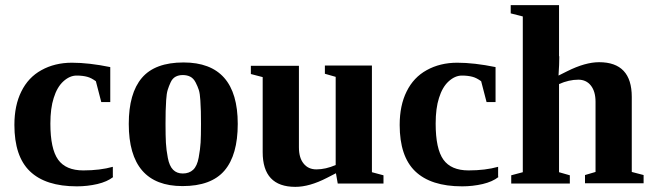

<svg xmlns="http://www.w3.org/2000/svg" viewBox="-20 -714 2538 747"><path d="M419 -28 420 -25Q397 -7 359 2Q320 11 279 11Q157 11 96 -48Q36 -106 36 -228Q36 -304 63 -358Q90 -413 141 -441Q193 -470 260 -470Q326 -470 409 -453V-317H374L353 -398Q335 -411 320 -415Q302 -420 278 -420Q251 -420 226 -397Q202 -375 189 -333Q176 -293 176 -233Q176 -135 206 -93Q236 -51 304 -51Q369 -51 419 -65Z M694 -471Q905 -471 905 -232Q905 -111 853.5 -50.5Q802 10 690 10Q481 10 481 -232Q481 -351 532 -411Q583 -471 694 -471ZM762 -232Q762 -264 761.5 -280.5Q761 -297 759.5 -323.5Q758 -350 753.5 -364Q749 -378 741 -393.5Q733 -409 720.5 -415.5Q708 -422 691 -422Q675 -422 663 -415.5Q651 -409 644 -394Q637 -379 632.5 -364.5Q628 -350 626.5 -324.5Q625 -299 624.5 -281.5Q624 -264 624 -232Q624 -185 625.5 -158Q627 -131 633 -99.5Q639 -68 653.5 -53.5Q668 -39 691 -39Q716 -39 731.5 -53.5Q747 -68 753 -101Q759 -134 760.5 -159Q762 -184 762 -232Z M1287 -40 1252 -22Q1184 13 1129 13Q1002 13 1002 -122V-414L956 -426V-458H1143V-141Q1143 -100 1161 -78Q1179 -55 1211 -55Q1247 -55 1286 -72V-415L1244 -427V-459H1427V-44L1472 -32V0H1294Z M1918 -28 1919 -25Q1896 -7 1858 2Q1819 11 1778 11Q1656 11 1595 -48Q1535 -106 1535 -228Q1535 -304 1562 -358Q1589 -413 1640 -441Q1692 -470 1759 -470Q1825 -470 1908 -453V-317H1873L1852 -398Q1834 -411 1819 -415Q1801 -420 1777 -420Q1750 -420 1725 -397Q1701 -375 1688 -333Q1675 -293 1675 -233Q1675 -135 1705 -93Q1735 -51 1803 -51Q1868 -51 1918 -65Z M2155 -495H2156Q2156 -464 2153 -420L2187 -437Q2257 -472 2311 -472Q2438 -472 2438 -337V-45L2484 -33V-1H2256V-33L2297 -45V-318Q2297 -358 2279 -381Q2261 -404 2230 -404Q2194 -404 2155 -387V-44L2197 -32V0H1969V-32L2014 -44V-650L1967 -662V-694H2155Z"/></svg>

Font: Libra Serif Modern
Style: Bold
Weight: 700
Designer: Stefan Peev, Context Ltd
Foundry: Ascender Corporation
Version: Version 1.000